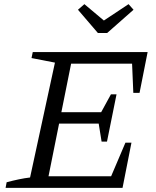

<svg xmlns="http://www.w3.org/2000/svg" viewBox="-20 -906 752 926"><path d="M7 0 12 -27Q42 -35 70.5 -41Q99 -47 125 -50L245 -604L132 -626L138 -655H692L653 -458H623L617 -599H323L276 -365H468L515 -451H542L496 -223H470L456 -310H265L214 -56H516L585 -218H614L571 0ZM452 -747 356 -859 387 -886 481 -807 600 -886 624 -859 497 -747Z"/></svg>

Font: Piazzolla Thin
Style: Italic
Weight: 400
Italic angle: -11.3°
Version: Version 2.005